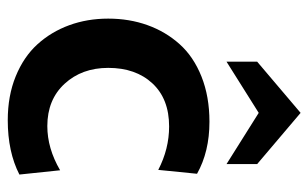

<svg xmlns="http://www.w3.org/2000/svg" viewBox="-170 -615 795 495"><g transform="rotate(90 227.5 -367.5)"><path d="M271 -637 139 -554V-633L271 -745L403 -633V-554ZM290 10Q227 10 176.8 -10.5Q126.5 -31 94.2 -66.5Q62 -102 45 -148.5Q28 -195 28 -249Q28 -303.5 44.8 -350.2Q61.5 -397 93.8 -433Q126 -469 177.5 -489.5Q229 -510 294 -510Q371 -510 428 -478L418 -378Q364 -406 306 -406Q235 -406 195 -363Q155 -320 155 -249Q155 -181 196 -136.5Q237 -92 305 -92Q362.5 -92 419 -125L430 -20Q371.5 10 290 10Z"/></g></svg>

Font: Cabin
Style: Bold
Weight: 700
Designer: Pablo Impallari
Foundry: Pablo Impallari. http://www.impallari.com Igino Marini. http://www.ikern.com
Version: Version 3.001;hotconv 1.0.109;makeotfexe 2.5.65596